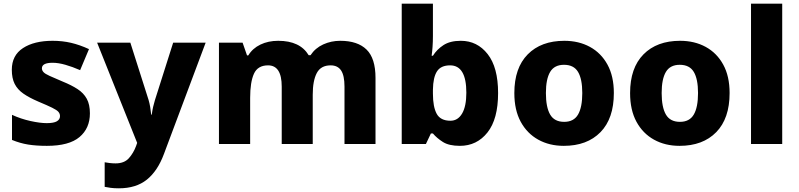

<svg xmlns="http://www.w3.org/2000/svg" viewBox="-20 -780 4329 1040"><path d="M467 -166Q467 -85 410.5 -37.5Q354 10 234 10Q176 10 132.5 3Q89 -4 45 -22V-158Q93 -136 145 -124.5Q197 -113 233 -113Q271 -113 288 -123Q305 -133 305 -151Q305 -164 296.5 -174Q288 -184 262.5 -196.5Q237 -209 187 -230Q138 -251 106.5 -273Q75 -295 59.5 -325.5Q44 -356 44 -402Q44 -480 104.5 -519.5Q165 -559 265 -559Q318 -559 365 -548Q412 -537 462 -514L414 -400Q373 -418 334.5 -429Q296 -440 265 -440Q207 -440 207 -410Q207 -399 215.5 -389.5Q224 -380 248.5 -369Q273 -358 320 -338Q367 -319 400 -297.5Q433 -276 450 -245Q467 -214 467 -166Z M506 -549H686L785 -238Q790 -221 793.5 -200.5Q797 -180 799 -159H802Q805 -182 809.5 -201.5Q814 -221 819 -237L918 -549H1094L868 54Q834 146 775.5 193Q717 240 624 240Q598 240 579.5 237.5Q561 235 547 232V99Q558 101 573.5 103Q589 105 606 105Q653 105 678 77Q703 49 717 11L723 -6Z M1823 -559Q1917 -559 1965.5 -511.5Q2014 -464 2014 -358V0H1846V-311Q1846 -371 1827.5 -398.5Q1809 -426 1771 -426Q1718 -426 1696 -384.5Q1674 -343 1674 -267V0H1506V-311Q1506 -426 1432 -426Q1376 -426 1355.5 -380.5Q1335 -335 1335 -250V0H1166V-549H1294L1318 -480H1325Q1348 -518 1390.5 -538.5Q1433 -559 1487 -559Q1605 -559 1652 -481H1662Q1688 -520 1731 -539.5Q1774 -559 1823 -559Z M2325 -585Q2325 -555 2323 -526.5Q2321 -498 2318 -478H2325Q2346 -512 2382 -535.5Q2418 -559 2476 -559Q2565 -559 2621.5 -487Q2678 -415 2678 -276Q2678 -135 2620.5 -62.5Q2563 10 2471 10Q2412 10 2379 -11Q2346 -32 2325 -57H2314L2287 0H2156V-760H2325ZM2418 -426Q2368 -426 2347 -393.5Q2326 -361 2325 -294V-273Q2325 -201 2345.5 -163.5Q2366 -126 2420 -126Q2460 -126 2483 -165Q2506 -204 2506 -278Q2506 -426 2418 -426Z M3305 -276Q3305 -138 3232.5 -64Q3160 10 3034 10Q2956 10 2895.5 -23.5Q2835 -57 2800.5 -120.5Q2766 -184 2766 -276Q2766 -412 2838.5 -485.5Q2911 -559 3037 -559Q3115 -559 3175.5 -526Q3236 -493 3270.5 -430Q3305 -367 3305 -276ZM2937 -276Q2937 -199 2960 -159.5Q2983 -120 3036 -120Q3088 -120 3111 -159.5Q3134 -199 3134 -276Q3134 -352 3111 -390.5Q3088 -429 3035 -429Q2983 -429 2960 -390.5Q2937 -352 2937 -276Z M3932 -276Q3932 -138 3859.5 -64Q3787 10 3661 10Q3583 10 3522.5 -23.5Q3462 -57 3427.5 -120.5Q3393 -184 3393 -276Q3393 -412 3465.5 -485.5Q3538 -559 3664 -559Q3742 -559 3802.5 -526Q3863 -493 3897.5 -430Q3932 -367 3932 -276ZM3564 -276Q3564 -199 3587 -159.5Q3610 -120 3663 -120Q3715 -120 3738 -159.5Q3761 -199 3761 -276Q3761 -352 3738 -390.5Q3715 -429 3662 -429Q3610 -429 3587 -390.5Q3564 -352 3564 -276Z M4217 0H4048V-760H4217Z"/></svg>

Font: Noto Sans Gujarati ExtraBold
Style: Regular
Weight: 800
Designer: Jelle Bosma - Monotype Design Team, Universal Thirst
Foundry: Monotype Imaging Inc.
Version: Version 2.106; ttfautohint (v1.8.4.7-5d5b)